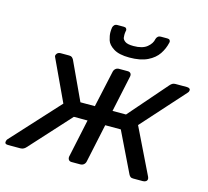

<svg xmlns="http://www.w3.org/2000/svg" viewBox="-134 -855 1058 976"><g transform="rotate(15 395.0 -366.5)"><path d="M-28 -16Q-27 -19 -26 -22Q-25 -25 -21 -29L205 -276L104 -492Q100 -498 102 -504Q108 -520 125 -520H170Q180 -520 185 -516Q190 -512 194 -505L287 -305H363L405 -497Q407 -507 414.5 -513.5Q422 -520 432 -520H478Q489 -520 494 -513.5Q499 -507 497 -497L456 -305H527L701 -505Q707 -512 713.5 -516Q720 -520 730 -520H790Q799 -520 804 -516Q809 -512 807 -504Q807 -499 800 -492L600 -269L717 -29Q719 -25 719.5 -22Q720 -19 720 -16Q719 -8 712.5 -4Q706 0 697 0H646Q636 0 631 -4.5Q626 -9 623 -15L521 -225H439L396 -23Q394 -13 386.5 -6.5Q379 0 368 0H322Q312 0 307 -6.5Q302 -13 303 -23L346 -225H274L83 -15Q78 -9 70.5 -4.5Q63 0 53 0H-12Q-32 0 -28 -16ZM468 -589Q414 -589 385 -607Q356 -625 349 -648Q342 -671 342 -689Q342 -701 344 -714Q346 -722 351.5 -727.5Q357 -733 367 -733H401Q410 -733 413.5 -728.5Q417 -724 417 -719Q417 -717 416 -714Q414 -703 414 -694Q414 -689 415 -679.5Q416 -670 428.5 -660.5Q441 -651 473 -651Q520 -651 544 -670.5Q568 -690 572 -714Q574 -722 580 -727.5Q586 -733 595 -733H630Q639 -733 642.5 -728.5Q646 -724 646 -719Q646 -717 645 -714Q638 -682 619 -653.5Q600 -625 563 -607Q526 -589 468 -589Z"/></g></svg>

Font: SVN-Rubik
Style: Italic
Weight: 400
Italic angle: -12°
Designer: Hubert and Fischer
Foundry: Hubert & Fischer
Version: Version 2.101; ttfautohint (v1.8.3)